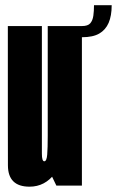

<svg xmlns="http://www.w3.org/2000/svg" viewBox="-20 -698 440 722"><path d="M192 0H288V-600H159.5V-67.5ZM137.5 -600H9.5V-254Q9.5 -156.5 9.8 -76.2Q10 4 91 4Q149.5 4 186.5 -46.2Q223.5 -96.5 223.5 -180L159.5 -187.5Q159.5 -141.5 157.5 -116.5Q155.5 -91.5 146.5 -91.5Q137.5 -91.5 137.5 -120Q137.5 -148.5 137.5 -254.5ZM288 -600V-558Q329.5 -558 353.2 -571.8Q377 -585.5 388.5 -612Q400 -638.5 400 -678.5H333.5Q333.5 -656.5 331 -638.8Q328.5 -621 319.5 -610.5Q310.5 -600 288 -600Z"/></svg>

Font: Anybody UltraCondensed
Style: Bold
Weight: 700
Width: 1
Version: Version 1.113;gftools[0.9.25]